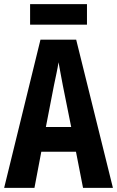

<svg xmlns="http://www.w3.org/2000/svg" viewBox="-20 -905 564 925"><path d="M399 -885H125V-786H399ZM380 0H524L347 -714H175L0 0H146L179 -174H346ZM283 -492 323 -293H201L240 -494C246 -524 258 -576 262 -605C269 -569 273 -542 283 -492Z"/></svg>

Font: Noto Sans Malayalam ExtraCondensed
Style: Bold
Weight: 700
Width: 2
Designer: Jelle Bosma - Monotype Design Team
Foundry: Monotype Imaging Inc.
Version: Version 2.104